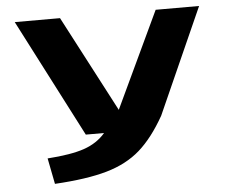

<svg xmlns="http://www.w3.org/2000/svg" viewBox="-51 -752 989 828"><g transform="rotate(-5 443.5 -338.0)"><path d="M42 -693H238L456 -277L652 -693H840L636 -236Q584 -144 525.5 -92.5Q467 -41 380 -16Q293 9 154 17L132 -95Q234 -102 291 -121.5Q348 -141 384 -183H305Z"/></g></svg>

Font: Fix15 Mono
Style: Bold
Weight: 700
Designer: Carrois Corporate & Edenspiekermann AG
Foundry: Carrois Corporate GbR & Edenspiekermann AG
Version: Version 3.206